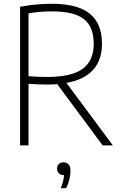

<svg xmlns="http://www.w3.org/2000/svg" viewBox="-20 -767 642 1013"><path d="M86 0V-731.5Q123 -738 163.8 -742.5Q204.5 -747 255.5 -747Q388.5 -747 453.2 -695.2Q518 -643.5 518 -536.5Q518 -363.5 330.5 -329.5L575.5 0H521.5L282 -323Q257 -321 229.5 -321Q198 -321 175.2 -322Q152.5 -323 130.5 -325V0ZM228 -361Q358 -361 416.2 -404Q474.5 -447 474.5 -536Q474.5 -625 423 -666Q371.5 -707 254.5 -707Q217 -707 188.5 -704.2Q160 -701.5 130.5 -696.5V-365Q158.5 -363 179.2 -362Q200 -361 228 -361ZM300.5 226Q309 205 313 188.2Q317 171.5 318 157H316.5Q300.5 157 290.8 147.5Q281 138 281 122.5Q281 108 290 98.8Q299 89.5 314.5 89.5Q352 89.5 352 135.5Q352 154 346.2 178.5Q340.5 203 329 226Z"/></svg>

Font: Encode Sans SemiCondensed SemiCondensed ExtraLight
Style: Regular
Weight: 200
Width: 4
Designer: Multiple Designers
Foundry: Impallari Type
Version: Version 3.000; ttfautohint (v1.8.3) -l 8 -r 50 -G 200 -x 14 